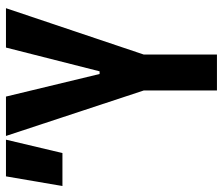

<svg xmlns="http://www.w3.org/2000/svg" viewBox="-76 -662 733 631"><g transform="rotate(-90 290.5 -346.5)"><path d="M308.6 0V-240.7L159.2 -693.4H288.6L362.8 -385.7H371.6L449.7 -693.4H579.1L426.8 -240.7V0ZM-5.4 -507.8 26.4 -693.4H147L103 -507.8Z"/></g></svg>

Font: Cascadia Code SemiBold
Style: Regular
Weight: 600
Monospace: yes
Designer: Aaron Bell
Foundry: Saja Typeworks
Version: Version 2404.023; ttfautohint (v1.8.4)